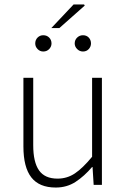

<svg xmlns="http://www.w3.org/2000/svg" viewBox="-20 -829 569 861"><path d="M230 12Q156 12 120.5 -33.5Q85 -79 85 -172V-480H129V-178Q129 -102 155 -65Q181 -28 238 -28Q281 -28 316 -51.5Q351 -75 393 -126V-480H437V0H400L395 -80H393Q358 -39 319 -13.5Q280 12 230 12ZM174 -598Q159 -598 148.5 -609Q138 -620 138 -634Q138 -650 148.5 -660.5Q159 -671 174 -671Q190 -671 200.5 -660.5Q211 -650 211 -634Q211 -620 200.5 -609Q190 -598 174 -598ZM352 -598Q337 -598 326 -609Q315 -620 315 -634Q315 -650 326 -660.5Q337 -671 352 -671Q368 -671 378 -660.5Q388 -650 388 -634Q388 -620 378 -609Q368 -598 352 -598ZM210 -703 310 -809H357L360 -804L246 -703Z"/></svg>

Font: Source Sans 3 Light
Style: Regular
Weight: 300
Designer: Paul D. Hunt
Foundry: Adobe
Version: Version 3.052;hotconv 1.1.0;makeotfexe 2.6.0